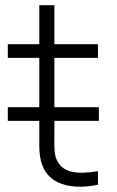

<svg xmlns="http://www.w3.org/2000/svg" viewBox="-20 -710 450 738"><path d="M10 -245.5H131V-187.5C131 -137.5 129.5 -101 147.5 -63.5C180.5 6 270.5 18.5 356.5 0V-52C276 -39 224 -45.5 200 -91.5C187 -116 189 -142.5 189 -188.5V-245.5H360V-298H189V-487.5H356.5V-540H189V-690H131V-540H10V-487.5H131V-298H10Z"/></svg>

Font: Eudonet Light
Style: Regular
Weight: 300
Designer: Mikhail Sharanda
Foundry: Mikhail Sharanda
Version: Version 4.503;Glyphs 3.1.2 (3151)